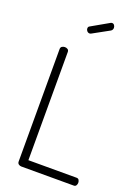

<svg xmlns="http://www.w3.org/2000/svg" viewBox="-175 -1029 807 1104"><g transform="rotate(20 228.5 -477.0)"><path d="M220 -856Q215 -853 210 -853Q201 -853 194.5 -860Q188 -867 188 -876Q188 -887 197 -891L304 -952Q308 -954 312 -954Q321 -954 326 -946.5Q331 -939 331 -931Q331 -918 320 -911ZM103 0Q94 0 86.5 -5.5Q79 -11 79 -22V-710Q79 -721 87 -726Q95 -731 104 -731Q114 -731 121.5 -726Q129 -721 129 -710V-48H424Q434 -48 438.5 -40.5Q443 -33 443 -24Q443 -15 438.5 -7.5Q434 0 424 0Z"/></g></svg>

Font: AkaAcidDosis
Style: Light
Weight: 300
Designer: Edgar Tolentino, Pablo Impallari, Igino Marini, Aka-Acid
Foundry: Edgar Tolentino, Pablo Impallari, Igino Marini, Aka-Acid
Version: Version 1.007